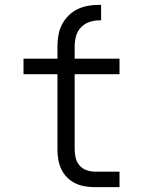

<svg xmlns="http://www.w3.org/2000/svg" viewBox="-20 -772 590 792"><path d="M473 0H371Q351 0 330 -3.5Q309 -7 290.5 -16Q272 -25 257 -40Q242 -55 233 -74Q224 -93 220.5 -113.5Q217 -134 217 -155V-466H77V-530H217V-581Q217 -604 221 -627Q225 -650 235.5 -670.5Q246 -691 262.5 -707.5Q279 -724 299.5 -734Q320 -744 343 -748Q366 -752 389 -752H397V-688H389Q368 -688 348 -681Q328 -674 313.5 -658.5Q299 -643 293.5 -622.5Q288 -602 288 -581V-530H473V-466H288V-155Q288 -137 292.5 -119.5Q297 -102 308.5 -89Q320 -76 337 -70Q354 -64 371 -64H473Z"/></svg>

Font: Lode
Style: Regular
Weight: 400
Monospace: yes
Designer: Belleve Invis
Foundry: Belleve Invis
Version: Version 29.2.0; ttfautohint (v1.8.3)